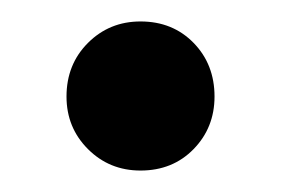

<svg xmlns="http://www.w3.org/2000/svg" viewBox="-20 -376 262 179"><path d="M111 -217Q82 -217 62 -237Q42 -257 42 -286Q42 -316 62 -336Q82 -356 111 -356Q141 -356 160.5 -336Q180 -316 180 -286Q180 -257 160.5 -237Q141 -217 111 -217Z"/></svg>

Font: Wix Madefor Text Medium
Style: Regular
Weight: 500
Designer: Dalton Maag Ltd
Foundry: Dalton Maag Ltd
Version: Version 3.100